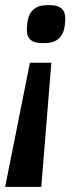

<svg xmlns="http://www.w3.org/2000/svg" viewBox="-29 -584 292 744"><path d="M224 -512Q224 -502 223 -497L222 -484Q212 -417 145 -417H133Q75 -417 75 -467Q75 -478 76 -484L77 -497Q86 -564 154 -564H166Q224 -564 224 -512ZM131 140H-9L87 -341H170Z"/></svg>

Font: Krub SemiBold
Style: Italic
Weight: 600
Italic angle: -8°
Designer: Ekaluck Peanpanawate
Foundry: Cadson Demak Co.,Ltd.
Version: Version 1.000; ttfautohint (v1.6)